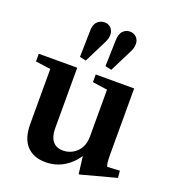

<svg xmlns="http://www.w3.org/2000/svg" viewBox="-148 -915 921 1033"><g transform="rotate(20 312.5 -398.0)"><path d="M409 -470 324 -482V-526H544V-148Q544 -93 552 -80L623 -84L627 -44L425 10L421 8L409 -88H407Q379 -44 333 -17Q287 10 230 10Q161 10 122.5 -31.5Q84 -73 84 -155V-470L-2 -482V-526H218V-181Q218 -131 238.5 -106Q259 -81 297 -81Q343 -81 376 -113.5Q409 -146 409 -202ZM273 -806Q296 -806 310.5 -791Q325 -776 325 -752Q325 -732 313 -708L248 -578L212 -586L215 -730Q214 -770 231.5 -788Q249 -806 273 -806ZM362 -730Q362 -770 378.5 -788Q395 -806 419 -806Q442 -806 456.5 -791Q471 -776 471 -752Q471 -732 459 -708L394 -578L358 -586Z"/></g></svg>

Font: Minipax
Style: Bold
Weight: 600
Designer: Raphaël Ronot, Igor Stepanchenko (Cyrillic)
Foundry: steppetype
Version: Version 1.002